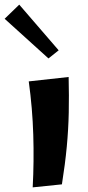

<svg xmlns="http://www.w3.org/2000/svg" viewBox="-63 -802 379 828"><path d="M204 -7 78 6Q84 -106 80.5 -220.5Q77 -335 61 -451L233 -470Q235 -389 233.5 -316.5Q232 -244 225 -169.5Q218 -95 204 -7ZM146 -550 -43 -721 20 -782 190 -585Z"/></svg>

Font: Marhey Light Medium
Style: Regular
Weight: 500
Version: Version 1.000